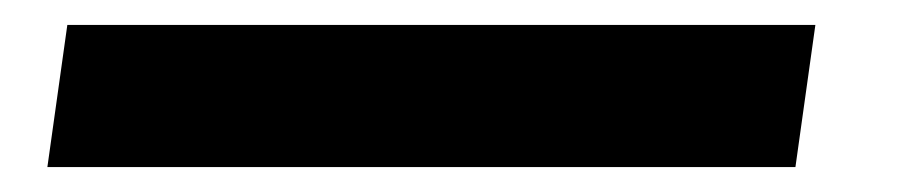

<svg xmlns="http://www.w3.org/2000/svg" viewBox="-20 48 728 154"><path d="M18 182 34 68H634L618 182Z"/></svg>

Font: Lexend SemBd
Style: Italic
Weight: 600
Italic angle: -8.13011°
Designer: Bonnie Shaver-Troup, Thomas Jockin
Foundry: Lexend
Version: Version 1.007